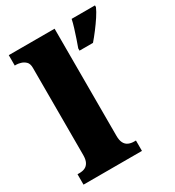

<svg xmlns="http://www.w3.org/2000/svg" viewBox="-182 -868 890 976"><g transform="rotate(-30 263.0 -380.0)"><path d="M20 0V-61H31Q50 -61 64 -67.5Q78 -74 86 -89.5Q94 -105 94 -131V-643Q94 -668 81.5 -679.5Q69 -691 54 -695Q39 -699 31 -699H20V-760H289V-131Q289 -105 297 -89.5Q305 -74 319.5 -67.5Q334 -61 352 -61H363V0ZM343 -613Q350 -632 359 -658.5Q368 -685 376.5 -712.5Q385 -740 389 -760H526V-750Q517 -729 499.5 -702.5Q482 -676 461.5 -649Q441 -622 422 -600H343Z"/></g></svg>

Font: Noto Serif Bengali Black
Style: Regular
Weight: 900
Version: Version 2.003